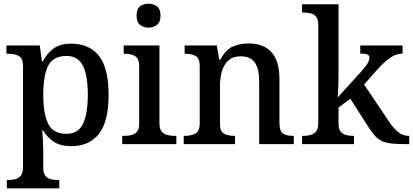

<svg xmlns="http://www.w3.org/2000/svg" viewBox="-20 -783 2243 1043"><path d="M17 240V195H26Q46 195 64 190Q82 185 93.5 170.5Q105 156 105 125V-422Q105 -467 82 -479Q59 -491 27 -491H15V-536H196L208 -449H212Q235 -493 271 -519.5Q307 -546 365 -546Q465 -546 517.5 -479.5Q570 -413 570 -268Q570 -123 517.5 -56Q465 11 367 11Q309 11 272.5 -13Q236 -37 214 -75H210Q212 -48 213.5 -14Q215 20 215 40V129Q215 158 226.5 172Q238 186 256 190.5Q274 195 294 195H302V240ZM342 -56Q404 -56 430.5 -110Q457 -164 457 -269Q457 -373 430.5 -426Q404 -479 342 -479Q269 -479 242 -426.5Q215 -374 215 -268Q215 -164 242 -110Q269 -56 342 -56Z M787 -633Q759 -633 740.5 -648Q722 -663 722 -698Q722 -734 740.5 -748.5Q759 -763 787 -763Q813 -763 832.5 -748.5Q852 -734 852 -698Q852 -663 832.5 -648Q813 -633 787 -633ZM644 0V-45H657Q677 -45 695 -49.5Q713 -54 724.5 -68Q736 -82 736 -111V-425Q736 -454 724.5 -468Q713 -482 695 -486.5Q677 -491 657 -491H652V-536H846V-115Q846 -84 857.5 -69.5Q869 -55 887 -50Q905 -45 925 -45H938V0Z M978 0V-45H984Q1018 -45 1041.5 -57.5Q1065 -70 1065 -116V-424Q1065 -467 1042.5 -479Q1020 -491 987 -491H983V-536H1158L1171 -458H1176Q1207 -514 1245 -530.5Q1283 -547 1331 -547Q1410 -547 1454 -500.5Q1498 -454 1498 -352V-117Q1498 -70 1517.5 -57.5Q1537 -45 1571 -45H1576V0H1388V-341Q1388 -406 1365.5 -441.5Q1343 -477 1287 -477Q1245 -477 1220.5 -454.5Q1196 -432 1185.5 -395.5Q1175 -359 1175 -317V-111Q1175 -68 1197.5 -56.5Q1220 -45 1253 -45H1257V0Z M1621 0V-45H1630Q1650 -45 1668 -50Q1686 -55 1697.5 -69.5Q1709 -84 1709 -115V-649Q1709 -678 1697.5 -692Q1686 -706 1668 -710.5Q1650 -715 1630 -715H1621V-760H1819V-374Q1819 -361 1818.5 -340.5Q1818 -320 1817 -300.5Q1816 -281 1815.5 -267.5Q1815 -254 1815 -254L1940 -392Q1968 -423 1977.5 -440Q1987 -457 1987 -470Q1987 -483 1974.5 -487.5Q1962 -492 1937 -492V-536H2167V-492Q2132 -492 2098.5 -468.5Q2065 -445 2026 -401L1958 -324L2091 -126Q2117 -86 2143 -65.5Q2169 -45 2200 -45H2203V0H2189Q2142 0 2111 -3Q2080 -6 2058.5 -15Q2037 -24 2019 -43Q2001 -62 1980 -95L1883 -247L1819 -199V-111Q1819 -82 1830.5 -68Q1842 -54 1860 -49.5Q1878 -45 1898 -45H1903V0Z"/></svg>

Font: Noto Serif NP Hmong Medium
Style: Regular
Weight: 500
Designer: Dalton Maag Ltd
Foundry: Dalton Maag Ltd
Version: Version 1.001; ttfautohint (v1.8.4.7-5d5b)